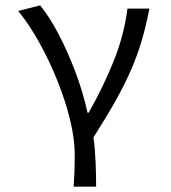

<svg xmlns="http://www.w3.org/2000/svg" viewBox="-20 -518 640 717"><path d="M255 179Q257 146 258 122Q259 98 259 58Q259 0 241.5 -71.5Q224 -143 194 -217.5Q164 -292 126.5 -359.5Q89 -427 48 -477L130 -498Q165 -455 199 -390Q233 -325 261.5 -249.5Q290 -174 307 -97H311Q365 -192 404 -288.5Q443 -385 456 -486H538Q526 -424 510 -369Q494 -314 470 -258.5Q446 -203 411.5 -141.5Q377 -80 329 -5Q335 38 337 87.5Q339 137 339 179Z"/></svg>

Font: SauceCodePro NFM
Style: Regular
Weight: 400
Monospace: yes
Designer: Paul D. Hunt, Teo Tuominen
Foundry: Adobe
Version: Version 2.042;hotconv 1.1.0;makeotfexe 2.6.0;Nerd Fonts 3.3.